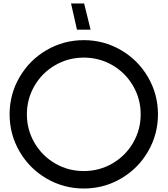

<svg xmlns="http://www.w3.org/2000/svg" viewBox="-20 -1055 960 1100"><path d="M387 -1035 421 -885H499L462 -1035ZM673 -768Q575 -825 460 -825Q345 -825 247 -768Q149 -711 92 -613Q35 -515 35 -400Q35 -285 92 -187Q149 -89 247 -32Q345 25 460 25Q575 25 673 -32Q771 -89 828 -187Q885 -285 885 -400Q885 -515 828 -613Q771 -711 673 -768ZM296 -681.5Q371 -725 460 -725Q549 -725 624 -681.5Q699 -638 742.5 -563Q786 -488 786 -400Q786 -312 742.5 -237Q699 -162 624 -118.5Q549 -75 460 -75Q371 -75 296 -118.5Q221 -162 177.5 -237Q134 -312 134 -400Q134 -488 177.5 -563Q221 -638 296 -681.5Z"/></svg>

Font: Serreria Sobria
Style: Medium
Weight: 500
Version: Version 001.000